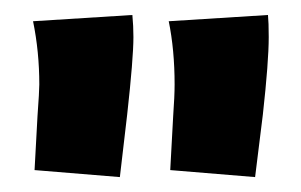

<svg xmlns="http://www.w3.org/2000/svg" viewBox="-20 -786 400 255"><path d="M23.9 -757.8 155.8 -766.1Q157.2 -751.5 157.2 -736.8Q157.2 -708.5 148.9 -633.8L139.2 -550.8L25.9 -560.1L29.8 -631.8Q32.2 -665 32.2 -673.8Q32.2 -717.3 23.9 -757.8ZM204.1 -757.8 335.9 -766.1Q336.9 -756.3 336.9 -736.8Q336.9 -704.1 329.1 -633.8L318.8 -550.8L206.1 -560.1L210 -631.8Q211.9 -658.2 211.9 -673.8Q211.9 -719.7 204.1 -757.8Z"/></svg>

Font: Zantroke
Style: Regular
Weight: 500
Foundry: gluk
Version: Version 0.36